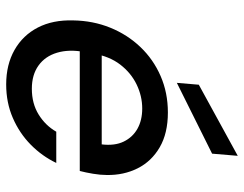

<svg xmlns="http://www.w3.org/2000/svg" viewBox="-104 -673 789 621"><g transform="rotate(90 290.5 -362.5)"><path d="M253 12Q189 12 141.5 -15Q94 -42 69 -90.5Q44 -139 46 -205Q47 -269 69.5 -324.5Q92 -380 132 -422Q172 -464 226 -487.5Q280 -511 344 -511Q411 -511 456.5 -484.5Q502 -458 524.5 -413Q547 -368 546 -313Q546 -293 542 -269Q538 -245 533 -226H121L133 -297H447Q452 -339 438 -368Q424 -397 396.5 -412.5Q369 -428 331 -428Q291 -428 253.5 -410Q216 -392 189 -357Q162 -322 153 -269L148 -240Q139 -191 150.5 -152.5Q162 -114 192 -92.5Q222 -71 267 -71Q315 -71 350.5 -93Q386 -115 406 -150H507Q485 -104 448 -67.5Q411 -31 361.5 -9.5Q312 12 253 12ZM248 -540 254 -611 484 -737 477 -654Z"/></g></svg>

Font: DM Sans 20pt Medium
Style: Italic
Weight: 500
Italic angle: -10°
Version: Version 4.004;gftools[0.9.30]